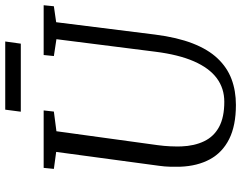

<svg xmlns="http://www.w3.org/2000/svg" viewBox="-116 -818 944 752"><g transform="rotate(-90 356.0 -442.0)"><path d="M645 -694 596.5 -306Q585.5 -220 562 -159.5Q538.5 -99 503.2 -61.8Q468 -24.5 422.2 -7.2Q376.5 10 321 10Q240 10 187.2 -16.5Q134.5 -43 108 -92Q81.5 -141 79 -208Q78.5 -227 79 -247.8Q79.5 -268.5 82.5 -290L137 -694L70.5 -703L74.5 -743H299.5L295 -703L218 -693L163.5 -296.5Q160 -270 159 -247.5Q158 -225 158.5 -204Q160.5 -152.5 178.8 -114.5Q197 -76.5 234.8 -56Q272.5 -35.5 333.5 -35.5Q386 -35.5 425.8 -65Q465.5 -94.5 491.8 -154.5Q518 -214.5 529.5 -306L578.5 -693L512.5 -703L516.5 -743H711.5L707.5 -703ZM302.5 -893.5H569.5L561 -832.5H294.5Z"/></g></svg>

Font: Merriweather Light
Style: Italic
Weight: 300
Italic angle: -7.8°
Designer: Eben Sorkin
Foundry: Eben Sorkin
Version: Version 2.101